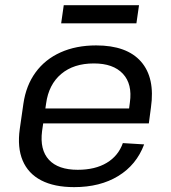

<svg xmlns="http://www.w3.org/2000/svg" viewBox="-20 -726 672 753"><path d="M270.8 7.9Q192.7 7.9 141.6 -18.7Q90.5 -45.2 68.9 -96.4Q47.3 -147.6 57.6 -220.5L71.8 -319.5Q82.1 -390.7 119.4 -441.9Q156.6 -493.1 217.4 -520.5Q278.2 -547.9 357.1 -547.9Q477.3 -547.9 533 -484.4Q588.7 -420.8 572 -304.5L563.7 -242.1H132.8L141 -300.6H500.6L483.3 -277.6L489.4 -324.4Q499.6 -396.4 461.9 -436.8Q424.2 -477.2 348 -477.2Q268.9 -477.2 220 -435.9Q171 -394.7 160.8 -320.1L145 -211.9Q135.6 -138.4 172 -99.2Q208.3 -60.1 284.9 -60.1Q353.1 -60.1 398.6 -87.4Q444.1 -114.7 461.8 -164.8L545.3 -159.7Q515.2 -79.3 443.8 -35.7Q372.5 7.9 270.8 7.9ZM525.2 -705.5 515 -634.6H219.9L230 -705.5Z"/></svg>

Font: Pathway Extreme 8pt Thin
Style: Italic
Weight: 100
Italic angle: -8°
Designer: Eduardo Rodriguez Tunni
Foundry: Eduardo Rodriguez Tunni
Version: Version 1.000